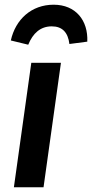

<svg xmlns="http://www.w3.org/2000/svg" viewBox="-20 -796 391 816"><path d="M100 -606C120 -655 152 -684 200 -684C245 -684 269 -658 275 -609L351 -619C355 -709 302 -776 208 -776C114 -776 46 -714 26 -624ZM239 -529H113L39 0H165Z"/></svg>

Font: Fira Sans Medium
Style: Italic
Weight: 500
Italic angle: -8°
Designer: bBox Type GmbH & Carrois Corporate GbR & Edenspiekermann AG
Foundry: bBox Type GmbH & Carrois Corporate GbR & Edenspiekermann AG
Version: Version 4.301;PS 004.301;hotconv 1.0.88;makeotf.lib2.5.64775